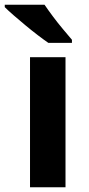

<svg xmlns="http://www.w3.org/2000/svg" viewBox="-48 -786 373 806"><path d="M227 0H78V-546H227ZM139 -766Q154 -744 174.5 -716.5Q195 -689 216.5 -663.5Q238 -638 254 -619V-606H155Q136 -619 110.5 -638.5Q85 -658 58.5 -680Q32 -702 9 -722Q-14 -742 -28 -756V-766Z"/></svg>

Font: Noto Sans Ol Chiki
Style: Bold
Weight: 700
Designer: Monotype Design Team, Lewis McGuffie
Foundry: Monotype Imaging Inc.
Version: Version 2.003; ttfautohint (v1.8.4.7-5d5b)